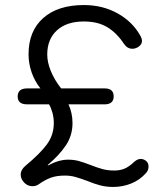

<svg xmlns="http://www.w3.org/2000/svg" viewBox="-20 -730 659 760"><path d="M325 -14Q298 -24 278.5 -29.5Q259 -35 237 -35Q204 -35 181 -26.5Q158 -18 134 -1Q123 7 109 7Q86 7 71 -13Q62 -25 62 -39Q62 -58 81 -74Q139 -122 166 -159Q193 -196 193 -243Q193 -264 187.5 -284Q182 -304 174 -317H87Q50 -317 50 -348Q50 -380 87 -380H140Q117 -409 105 -444Q93 -479 93 -515Q93 -607 151 -658.5Q209 -710 312 -710Q387 -710 446.5 -676.5Q506 -643 537 -586Q542 -576 542 -569Q542 -552 524 -542Q514 -537 504 -537Q484 -537 471 -556Q442 -600 404.5 -622.5Q367 -645 312 -645Q244 -645 205.5 -610Q167 -575 167 -514Q167 -483 181.5 -448Q196 -413 222 -380H395Q430 -380 430 -348Q430 -333 421 -325Q412 -317 395 -317H251Q267 -283 267 -243Q267 -194 241 -155Q215 -116 169 -77L170 -75Q213 -98 249 -98Q273 -98 292.5 -92.5Q312 -87 338 -77Q366 -66 386.5 -60.5Q407 -55 433 -55Q455 -55 473 -62.5Q491 -70 512 -90Q525 -101 537 -101Q547 -101 557 -94Q568 -86 568 -71Q568 -56 558 -45Q533 -17 499 -3.5Q465 10 428 10Q401 10 377.5 4Q354 -2 325 -14Z"/></svg>

Font: Kodchasan
Style: Regular
Weight: 400
Version: Version 1.000; ttfautohint (v1.6)